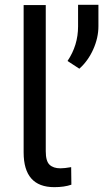

<svg xmlns="http://www.w3.org/2000/svg" viewBox="-20 -771 431 801"><path d="M78.6 -750H170.9V-140.1Q170.9 -98.6 186.8 -83.7Q202.6 -68.8 231.9 -68.8Q249 -68.8 276.9 -73.7L277.8 -0.5Q248 9.8 206.5 9.8Q78.6 9.8 78.6 -135.3ZM390.6 -751V-661.6Q390.6 -613.3 368.9 -564.9Q347.2 -516.6 311 -484.4L261.7 -516.6Q305.7 -582 305.7 -660.6V-751Z"/></svg>

Font: Bert Sans Medium
Style: Regular
Weight: 500
Designer: Christian Robertson, Adam Twardoch, & Cristiano Sobral
Foundry: Google
Version: Version 12.135;January 10, 2020;FontCreator 12.0.0.2547 64-b